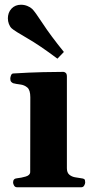

<svg xmlns="http://www.w3.org/2000/svg" viewBox="-20 -790 394 810"><path d="M51.8 0Q43.5 0 39.3 -7.3Q35.2 -14.6 35.2 -20Q35.2 -36.6 51.3 -37.9Q69.3 -39.6 88.4 -45.2Q107.4 -50.8 107.4 -64.5L107.9 -379.9Q107.9 -410.2 95.2 -420.9Q82.5 -431.6 65.4 -433.6Q48.3 -435.5 35.2 -439Q30.3 -441.4 26.9 -445.3Q23.4 -449.2 23.4 -458.5Q23.4 -464.4 26.4 -471.9Q29.3 -479.5 35.2 -480Q105 -484.4 161.3 -485.6Q217.7 -486.8 247.6 -486.8Q251.5 -486.8 256.8 -482.9Q262.2 -479 262.2 -467.1V-80.6Q262.2 -61.8 272.2 -53.3Q282.2 -44.8 296.1 -42.2Q310.1 -39.6 321.8 -38.1Q332 -37.1 335.7 -34.2Q339.4 -31.2 339.4 -20Q339.4 -14.6 335.2 -7.3Q331.1 0 322.8 0ZM222.2 -542.5Q147.5 -598.6 94.2 -629.2Q41 -659.7 29.3 -670.4Q22 -677.2 17.6 -688.7Q13.2 -700.2 13.2 -712.9Q13.2 -723.6 16.8 -734.4Q20.5 -745.1 28.8 -753.9Q44.4 -770 68.4 -770Q82.5 -770 95.2 -764.9Q107.9 -759.8 115.7 -752.4Q127 -741.7 160.2 -690.9Q193.4 -640.1 249.5 -570.8Z"/></svg>

Font: Gelasio
Style: Regular
Weight: 400
Designer: Eben Sorkin
Foundry: Eben Sorkin
Version: Version 1.008